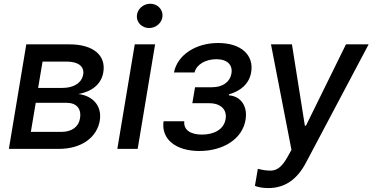

<svg xmlns="http://www.w3.org/2000/svg" viewBox="-20 -777 1944 1002"><path d="M26.3 0H286.9C406.2 0 485.8 -60.4 500.7 -147C513.8 -228 460.2 -278.1 389.2 -286.2C457.7 -299 508.5 -335.6 519.2 -399.9C534.1 -489 465.6 -545.5 343 -545.5H117.2ZM141 -88.8 166.5 -240.4H327.4C379.3 -240.4 406.2 -209.9 397.4 -158.7C391 -116.1 354.8 -88.8 301.8 -88.8ZM179 -318.2 202.1 -455.6H328.1C388.1 -455.6 421.5 -430 414.1 -388.5C407.3 -345.2 365.8 -318.2 306.1 -318.2Z M592.3 0H698.5L789.4 -545.5H683.2ZM694.2 -693.9C692.5 -659.1 721.6 -630.7 758.2 -630.7C795.1 -630.7 826.7 -659.1 828.1 -693.9C829.9 -729 800.8 -757.5 764.2 -757.5C727.3 -757.5 695.7 -729 694.2 -693.9Z M941.8 -144.2H833.5C820.3 -49 899.5 11 1020.2 11C1144.9 11 1245 -51.5 1261.4 -151.6C1273.4 -222.7 1236.9 -275.2 1174.4 -279.5L1175.8 -285.2C1235.1 -301.5 1280.9 -339.8 1290.8 -399.9C1305.8 -489 1239.3 -552.6 1118.3 -552.6C1001.4 -552.6 905.9 -490.4 887.8 -398.8H995.4C1004.6 -439.6 1051.8 -468 1109 -468C1166.5 -468 1195 -438.2 1187.9 -393.8C1181.1 -352.3 1146 -321.7 1086.6 -321.7H997.9L983.7 -238.3H1072.4C1132.1 -238.3 1165.8 -204.9 1157.3 -155.5C1148.1 -99.8 1094.8 -74.6 1033.7 -74.6C973.7 -74.6 937.1 -99.4 941.8 -144.2Z M1380 204.5C1466.3 204.5 1530.2 160.2 1576.7 72.1L1903.8 -545.5H1785.5L1576.7 -121.1H1571L1503.6 -545.5H1394.2L1501.1 5L1481.2 40.8C1452.8 92 1427.2 111.9 1395.6 113.3C1372.9 113.6 1357.6 111.9 1325.6 104L1310.4 192.8C1322.8 198.5 1348 204.5 1380 204.5Z"/></svg>

Font: Magic Ui Pro Medium
Style: Italic
Weight: 500
Italic angle: -9.39999°
Designer: Stefan Endress, Andreas Faust
Version: Version 1.000;FEAKit 1.0